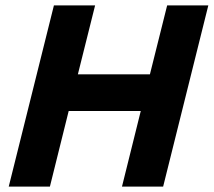

<svg xmlns="http://www.w3.org/2000/svg" viewBox="-20 -695 796 715"><path d="M12.5 0 180.8 -675H334.2L270 -418.3H538.3L602.5 -675H755.8L587.5 0H434.2L504.2 -281.7H235.8L165.8 0Z"/></svg>

Font: Funnel Sans ExtraBold
Style: Italic
Weight: 800
Italic angle: -14.036°
Version: Version 1.000; Beta; Release 5; Build 24; ttfautohint (v1.8.